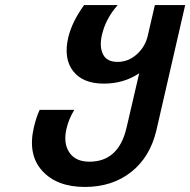

<svg xmlns="http://www.w3.org/2000/svg" viewBox="-20 -740 753 760"><path d="M445 -495Q488 -495 521.5 -525Q555 -555 565 -599L593 -720H713L599 -224Q574 -118 499 -59Q424 0 316 0Q205 0 147 -64Q89 -128 114 -236Q124 -278 137 -305H274Q252 -269 243 -230Q230 -173 254.5 -136.5Q279 -100 334 -100Q450 -100 481 -235L531 -450Q470 -409 391 -409Q308 -409 269.5 -458.5Q231 -508 250 -591Q265 -654 313 -720H446Q398 -666 383 -600Q373 -554 388 -524.5Q403 -495 445 -495Z"/></svg>

Font: Miedinger
Style: Bold-Italic
Weight: 700
Italic angle: -13°
Version: Version 001.000